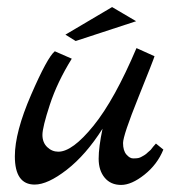

<svg xmlns="http://www.w3.org/2000/svg" viewBox="-20 -516 500 543"><path d="M421 -110 442 -93Q425 -51 388.5 -22Q352 7 322.5 7Q293 7 276 -13.5Q259 -34 259 -67Q259 -100 270 -152Q223 -78 169 -36Q115 6 78 6Q22 6 22 -74Q22 -142 68 -248Q114 -354 135 -371L183 -350Q142 -284 121 -220Q100 -156 100 -134.5Q100 -113 113.5 -100Q127 -87 145 -87Q185 -87 244.5 -160.5Q304 -234 366 -380L417 -357Q415 -349 371.5 -241Q328 -133 328 -111.5Q328 -90 337.5 -79Q347 -68 356.5 -68Q366 -68 371 -69Q376 -70 381 -73Q386 -76 389.5 -78Q393 -80 398 -85L406 -92Q408 -95 413.5 -101.5Q419 -108 421 -110ZM365 -456 194 -400 165 -418 297 -496Z"/></svg>

Font: Marck Script
Style: Regular
Weight: 400
Designer: Denis Masharov, Marck Fogel
Foundry: Denis Masharov
Version: Version 1.002